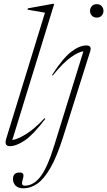

<svg xmlns="http://www.w3.org/2000/svg" viewBox="-20 -762 566 1014"><path d="M217.5 -695 125 -711 127.5 -718 260 -742H266.5L45 -22.5Q72.5 -26 117.2 -53.5Q162 -81 215.5 -138L219.5 -134.5Q156 -51 111 -20.5Q66 10 31.5 10Q17.5 10 12 1Q6.5 -8 13 -30ZM455.5 -704.5Q455.5 -718.5 464.8 -729.2Q474 -740 491 -740Q508 -740 517.2 -729.2Q526.5 -718.5 526.5 -704.5Q526.5 -690.5 517.2 -679.8Q508 -669 491 -669Q474 -669 464.8 -679.8Q455.5 -690.5 455.5 -704.5ZM313.5 -39Q280.5 65.5 246.2 124.8Q212 184 176.8 208.2Q141.5 232.5 104.5 232.5Q76 232.5 62.2 218.2Q48.5 204 48.5 183.5Q48.5 149 84 149Q98 149 102.2 156.8Q106.5 164.5 100.5 184Q94.5 203.5 97 211Q99.5 218.5 111.5 218.5Q156.5 218.5 193.5 171Q230.5 123.5 267 4.5L420.5 -491Q395.5 -488.5 354.8 -460Q314 -431.5 258.5 -363L255 -366Q311 -453.5 355.2 -487.8Q399.5 -522 436 -522Q466 -522 456.5 -491.5Z"/></svg>

Font: Newsreader Display ExtraLight
Style: Italic
Weight: 275
Italic angle: -17°
Designer: Hugues Gentile
Foundry: Production Type
Version: Version 1.001